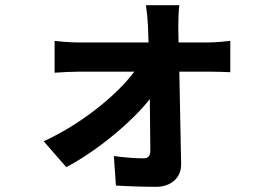

<svg xmlns="http://www.w3.org/2000/svg" viewBox="-20 -642 1040 742"><path d="M149 -96 236 4C354 -58 489 -170 559 -259L561 -61C561 -41 554 -30 535 -30C509 -30 461 -33 420 -39L428 75C473 78 535 80 583 80C642 80 681 44 680 -8L673 -365H793C815 -365 846 -364 870 -363V-484C852 -482 814 -478 788 -478H670L669 -539C669 -566 670 -598 673 -622H544C548 -595 551 -563 552 -539L554 -478H282C256 -478 215 -481 191 -484V-361C220 -363 256 -365 285 -365H499C430 -272 291 -161 149 -96Z"/></svg>

Font: Noto Sans Mono CJK HK
Style: Bold
Weight: 700
Designer: Ryoko NISHIZUKA 西塚涼子 (kana, bopomofo & ideographs); Paul D. Hunt (Latin, Greek & Cyrillic); Sandoll Communications 산돌커뮤니
Foundry: Adobe
Version: Version 2.004;hotconv 1.0.118;makeotfexe 2.5.65603